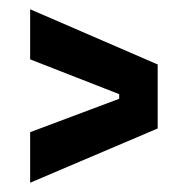

<svg xmlns="http://www.w3.org/2000/svg" viewBox="-20 -531 405 414"><path d="M45 -137V-246L237 -318V-328L45 -403V-511L320 -392V-254Z"/></svg>

Font: Bricolage Grotesque 10pt Condensed Medium
Style: Regular
Weight: 500
Width: 3
Designer: Mathieu Triay
Foundry: Atelier Triay
Version: Version 1.000; ttfautohint (v1.8.4.7-5d5b);gftools[0.9.32]